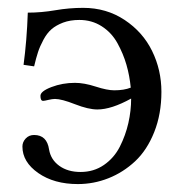

<svg xmlns="http://www.w3.org/2000/svg" viewBox="-20 -459 474 489"><path d="M313 -235.8Q310.1 -266.1 302 -294.2Q293.9 -322.3 279.1 -349.1Q264.2 -376 239 -392.1Q213.9 -408.2 182.1 -408.2Q158.7 -408.2 140.6 -401.4Q122.6 -394.5 111.1 -384.5Q99.6 -374.5 90.6 -357.7Q81.5 -340.8 76.7 -325.9Q71.8 -311 66.9 -290L40 -293.9Q48.3 -355.5 50.8 -426.8Q85.4 -426.8 120.8 -432.9Q156.2 -439 191.9 -439Q251 -439 297.4 -408.2Q343.8 -377.4 367.4 -329.1Q391.1 -280.8 391.1 -225.1Q391.1 -168.5 372.8 -122.6Q354.5 -76.7 324.2 -48.3Q293.9 -20 256.3 -5.1Q218.8 9.8 178.2 9.8Q117.7 9.8 77.4 -18.3Q37.1 -46.4 37.1 -85.9Q37.1 -97.2 45.4 -106.2Q53.7 -115.2 66.9 -115.2Q99.6 -115.2 105 -78.1Q109.4 -52.2 131.1 -36.6Q152.8 -21 185.1 -21Q218.8 -21 244.6 -38.8Q270.5 -56.6 285.2 -85.4Q299.8 -114.3 306.9 -145.5Q314 -176.8 314 -208Q263.7 -180.2 228 -180.2Q205.1 -180.2 170.9 -193.6Q136.7 -207 120.1 -207Q113.3 -207 103.3 -204.6Q93.3 -202.1 89.8 -202.1Q83 -202.1 83 -214.8Q83 -226.6 111.1 -237.3Q139.2 -248 170.9 -248Q194.3 -248 223.6 -238.5Q252.9 -229 271 -229Q295.9 -229 313 -235.8Z"/></svg>

Font: Linux Biolinum
Style: Regular
Weight: 400
Designer: Philipp H. Poll
Foundry: Philipp H. Poll
Version: Version 0.6.4